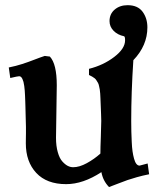

<svg xmlns="http://www.w3.org/2000/svg" viewBox="-20 -715 626 748"><path d="M154.3 -497.1 174.3 -494.6Q201.2 -465.8 201.2 -382.8Q201.2 -357.9 199.7 -279.5Q198.2 -201.2 198.2 -178.2Q198.2 -146 205.1 -122.1Q211.9 -98.1 222.7 -86.2Q233.4 -74.2 243.9 -68.8Q254.4 -63.5 265.1 -63.5Q289.1 -63.5 318.1 -79.3Q347.2 -95.2 371.1 -116.7Q371.1 -139.2 372.8 -181.2Q374.5 -223.1 374.5 -244.1Q374.5 -252.4 373.8 -269Q373 -285.6 373 -290Q372.6 -297.4 372.1 -312.3Q371.6 -327.1 371.3 -332.8Q371.1 -338.4 370.4 -350.1Q369.6 -361.8 368.7 -366.2Q367.7 -370.6 366 -379.2Q364.3 -387.7 362.1 -391.4Q359.9 -395 356.4 -400.9Q353 -406.7 348.9 -409.9Q344.7 -413.1 339.1 -416.5Q333.5 -419.9 326.7 -422.9V-446.8Q382.8 -460.9 425 -493.2Q467.3 -525.4 467.3 -558.1Q467.3 -572.3 463.4 -573.7Q438 -579.1 422.4 -595.2Q406.7 -611.3 406.7 -632.8Q406.7 -660.6 426.8 -677.7Q446.8 -694.8 477.1 -694.8Q516.6 -694.8 535.4 -669.4Q554.2 -644 554.2 -608.4Q554.2 -537.6 499.5 -480.5Q491.2 -354.5 491.2 -244.1Q491.2 -220.7 491.7 -202.4Q492.2 -184.1 493.2 -162.6Q494.1 -141.1 496.3 -125.7Q498.5 -110.4 502.2 -96.9Q505.9 -83.5 511.2 -76.7Q516.6 -69.8 523.9 -69.8Q524.4 -69.8 555.2 -78.1L561 -36.1Q536.1 -31.2 513.2 -24.7Q490.2 -18.1 477.3 -13.7Q464.4 -9.3 440.7 0Q417 9.3 404.8 13.7Q381.3 -10.3 375 -44.4Q303.7 2.4 237.8 2.4Q162.1 2.4 121.3 -41.3Q80.6 -85 80.6 -156.7Q80.6 -162.6 80.8 -175.5Q81.1 -188.5 81.1 -194.8V-220.7Q81.1 -222.7 79.6 -276.9Q79.6 -284.2 79.1 -298.1Q78.6 -312 78.4 -320.3Q78.1 -328.6 77.6 -341.3Q77.1 -354 76.4 -361.8Q75.7 -369.6 74.5 -379.6Q73.2 -389.6 71.5 -395.8Q69.8 -401.9 67.4 -407.2Q64.9 -412.6 61.8 -415.3Q58.6 -418 54.7 -418Q49.3 -418 20 -411.1L14.2 -452.1Q43 -458 66.4 -465.6Q89.8 -473.1 114.3 -482.7Q138.7 -492.2 154.3 -497.1Z"/></svg>

Font: Flanker
Style: Bold
Weight: 700
Designer: Flanker
Foundry: Flanker
Version: Version 2.021